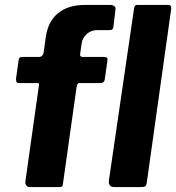

<svg xmlns="http://www.w3.org/2000/svg" viewBox="-20 -762 717 782"><path d="M403.2 -530Q413 -530 416.1 -526.2Q419.2 -522.4 417.5 -515.2L406.6 -438Q404.2 -423.7 389.9 -423.7H302.5Q294.8 -423.7 292.1 -408.6L236.5 -14.3Q235.5 -4.7 232.6 -2.4Q229.7 0 221.8 0H99.1Q92.2 0 87.2 -6.6Q82.2 -13.1 83.2 -21.7L138.8 -416.3Q140.8 -423.7 132.7 -423.7H56.4Q48.5 -423.7 46.6 -429.7Q44.7 -435.6 45.5 -443.6L55.9 -517.2Q57.3 -524.4 60.1 -527.2Q62.9 -530 73 -530H139.7Q146.5 -530 151.9 -535.6Q157.2 -541.1 157.9 -549.4L166.4 -610.4Q175.4 -674.6 216.4 -708.3Q257.5 -742 326.7 -742H427.9Q438.8 -742 445.4 -737.1Q452 -732.3 450.3 -722.6L441.6 -651Q440.6 -639.3 425.8 -639.3H374.3Q351.5 -639.3 333.6 -623.9Q315.7 -608.4 312.1 -582.5L306.2 -541Q305.2 -530 317.7 -530H403.2ZM578 -19.6Q576.3 -6.1 571.2 -3.1Q566.2 0 551.7 0H445.7Q433 0 427.6 -7.1Q422.3 -14.3 423.3 -25.3L526 -727.3Q527.7 -736.9 530.3 -739.4Q532.8 -742 540.7 -742H666Q679.9 -742 676.9 -723.2Z"/></svg>

Font: Libre Franklin Thin
Style: Italic
Weight: 100
Italic angle: -8°
Designer: Pablo Impallari, Rodrigo Fuenzalida, Nhung Nguyen
Foundry: Impallari Type
Version: Version 3.000